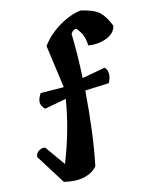

<svg xmlns="http://www.w3.org/2000/svg" viewBox="-198 -1002 1097 1378"><g transform="rotate(-15 351.0 -313.5)"><path d="M279 -399 236 -715Q289 -788 375.5 -839.5Q462 -891 539 -898Q634 -876 671 -841Q708 -806 737 -732Q725 -679 664 -654.5Q603 -630 527 -641Q524 -687 513.5 -716.5Q503 -746 475 -779Q456 -785 432 -753Q437 -617 427 -426L598 -457Q637 -417 599 -342L422 -335Q399 -23 351 209Q317 250 255 265Q193 280 104 259L-35 37Q-32 9 -8.5 -5.5Q15 -20 38 -13L145 137Q237 -96 271 -313L110 -283Q84 -310 83.5 -336Q83 -362 108 -400L274 -398Z"/></g></svg>

Font: Tillana ExtraBold
Style: Regular
Weight: 800
Designer: Lipi Raval (Devanagari, Latin), Jonny Pinhorn (Latin)
Foundry: Indian Type Foundry
Version: Version 2.003;PS 1.0;hotconv 1.0.79;makeotf.lib2.5.61930; tt